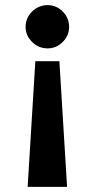

<svg xmlns="http://www.w3.org/2000/svg" viewBox="-20 -530 370 750"><path d="M118 -291H212L242 200H88ZM166 -510Q200 -510 225 -485Q250 -460 250 -425Q250 -391 225 -366Q200 -341 166 -341Q131 -341 105.5 -366Q80 -391 80 -425Q80 -460 105.5 -485Q131 -510 166 -510Z"/></svg>

Font: Fustat ExtraBold
Style: Regular
Weight: 800
Designer: Mohamed Gaber, Khaled Hosny, Laura Garcia Mut
Foundry: Kief Type Foundry, Alif Type Foundry, Hard Type Foundry
Version: Version 1.007